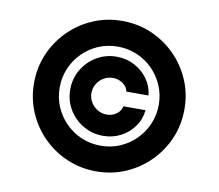

<svg xmlns="http://www.w3.org/2000/svg" viewBox="-81 -836 1074 943"><g transform="rotate(10 455.5 -364.0)"><path d="M261.2 -363.3Q261.2 -418 287.6 -462.6Q314 -507.3 359.1 -534.2Q404.3 -561 458.5 -561Q506.8 -561 547.4 -539.8Q587.9 -518.6 614 -482.4Q640.1 -446.3 645 -400.4H534.7Q529.8 -424.3 508.1 -439.7Q486.3 -455.1 458.5 -455.1Q433.6 -455.1 412.8 -442.9Q392.1 -430.7 379.4 -409.9Q366.7 -389.2 366.7 -363.8Q366.7 -338.9 379.4 -318.1Q392.1 -297.4 412.8 -284.9Q433.6 -272.5 458.5 -272.5Q486.3 -272.5 507.1 -287.6Q527.8 -302.7 532.7 -326.7H643.1Q638.7 -281.2 612.8 -244.9Q586.9 -208.5 546.9 -187.5Q506.8 -166.5 458.5 -166.5Q404.3 -166.5 359.1 -193.1Q314 -219.7 287.6 -264.4Q261.2 -309.1 261.2 -363.3ZM455.6 11.2Q377.9 11.2 310.1 -17.8Q242.2 -46.9 190.4 -98.6Q138.7 -150.4 109.6 -218.3Q80.6 -286.1 80.6 -363.8Q80.6 -441.4 109.6 -509.3Q138.7 -577.1 190.4 -628.9Q242.2 -680.7 310.1 -709.7Q377.9 -738.8 455.6 -738.8Q533.2 -738.8 601.1 -709.7Q668.9 -680.7 720.7 -628.9Q772.5 -577.1 801.5 -509.3Q830.6 -441.4 830.6 -363.8Q830.6 -286.1 801.5 -218.3Q772.5 -150.4 720.7 -98.6Q668.9 -46.9 601.1 -17.8Q533.2 11.2 455.6 11.2ZM455.6 -116.7Q506.8 -116.7 551.5 -135.7Q596.2 -154.8 630.1 -189Q664.1 -223.1 683.3 -267.8Q702.6 -312.5 702.6 -363.8Q702.6 -415 683.3 -459.7Q664.1 -504.4 630.1 -538.6Q596.2 -572.8 551.3 -591.8Q506.3 -610.8 455.6 -610.8Q404.3 -610.8 359.6 -591.8Q314.9 -572.8 280.8 -538.6Q246.6 -504.4 227.5 -459.7Q208.5 -415 208.5 -363.8Q208.5 -312.5 227.5 -267.8Q246.6 -223.1 280.8 -189Q314.9 -154.8 359.6 -135.7Q404.3 -116.7 455.6 -116.7Z"/></g></svg>

Font: Inter 17pt ExtraBold
Style: Regular
Weight: 800
Version: Version 4.001;git-66647c0bb